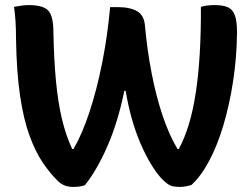

<svg xmlns="http://www.w3.org/2000/svg" viewBox="-20 -728 990 755"><path d="M35 -701Q52 -704 65.5 -706Q79 -708 92 -708Q150 -708 170 -686Q190 -664 190 -603Q192 -494 200 -410Q208 -326 223.5 -260.5Q239 -195 264 -142H269Q303 -200 332 -288Q361 -376 382 -482Q403 -588 413 -700H443Q491 -700 519 -684Q547 -668 550 -627Q559 -529 576.5 -439Q594 -349 619.5 -273Q645 -197 678 -142H683Q729 -226 750 -364.5Q771 -503 770 -701Q783 -705 796.5 -706.5Q810 -708 823 -708Q857 -708 876 -699.5Q895 -691 903.5 -668Q912 -645 912 -600Q911 -501 896.5 -407.5Q882 -314 858 -234Q834 -154 801.5 -93.5Q769 -33 732 0Q723 2 711.5 4.5Q700 7 689 7Q661 7 648 0.5Q635 -6 615 -26Q571 -75 532.5 -164Q494 -253 474 -371H469Q444 -249 403 -154.5Q362 -60 314 0Q307 3 295.5 5Q284 7 267 7Q230 7 207 -17Q177 -46 148.5 -88Q120 -130 96.5 -193.5Q73 -257 59 -351Q45 -445 43 -577Q43 -612 41 -644Q39 -676 35 -701Z"/></svg>

Font: Recursive Sn Csl St
Style: Bold
Weight: 700
Version: Version 1.079;hotconv 1.0.112;makeotfexe 2.5.65598; ttfautoh